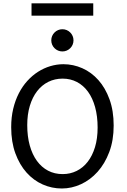

<svg xmlns="http://www.w3.org/2000/svg" viewBox="-20 -1106 753 1139"><path d="M654.3 -361.3Q654.3 -273.4 628.2 -204.1Q602.1 -134.8 558.8 -86.7Q515.6 -38.6 460.4 -13.2Q405.3 12.2 346.7 12.2Q287.6 12.2 233.4 -11.7Q179.2 -35.6 137.7 -82Q96.2 -128.4 71.3 -196Q46.4 -263.7 46.4 -351.6Q46.4 -410.2 58.3 -460.4Q70.3 -510.7 91.6 -552.2Q112.8 -593.8 142.1 -626Q171.4 -658.2 205.8 -680.2Q240.2 -702.1 278.6 -713.6Q316.9 -725.1 356.4 -725.1Q414.6 -725.1 468.5 -701.2Q522.5 -677.2 563.7 -630.9Q605 -584.5 629.6 -516.8Q654.3 -449.2 654.3 -361.3ZM559.1 -349.1Q559.1 -416.5 544.2 -470.5Q529.3 -524.4 502 -562Q474.6 -599.6 436.3 -619.6Q397.9 -639.6 351.6 -639.6Q305.2 -639.6 266.6 -620.4Q228 -601.1 200.2 -565.2Q172.4 -529.3 157 -478.3Q141.6 -427.2 141.6 -363.8Q141.6 -296.9 156.5 -243.2Q171.4 -189.5 199 -151.6Q226.6 -113.8 265.1 -93.5Q303.7 -73.2 351.6 -73.2Q396.5 -73.2 434.6 -92Q472.7 -110.8 500.2 -146.2Q527.8 -181.6 543.5 -232.9Q559.1 -284.2 559.1 -349.1ZM284.2 -866.7Q284.2 -880.4 289.3 -892.3Q294.4 -904.3 303.5 -913.3Q312.5 -922.4 324.5 -927.5Q336.4 -932.6 350.1 -932.6Q363.8 -932.6 375.7 -927.5Q387.7 -922.4 396.7 -913.3Q405.8 -904.3 410.9 -892.3Q416 -880.4 416 -866.7Q416 -853 410.9 -841.1Q405.8 -829.1 396.7 -820.1Q387.7 -811 375.7 -805.9Q363.8 -800.8 350.1 -800.8Q336.4 -800.8 324.5 -805.9Q312.5 -811 303.5 -820.1Q294.4 -829.1 289.3 -841.1Q284.2 -853 284.2 -866.7ZM167 -1086.4H533.2V-1013.2H167Z"/></svg>

Font: Andika New Basic
Style: Regular
Weight: 400
Designer: Victor Gaultney, Annie Olsen, Julie Remington, Don Collingsworth, Eric Hays
Foundry: SIL International
Version: Version 5.500; ttfautohint (v1.8.3)